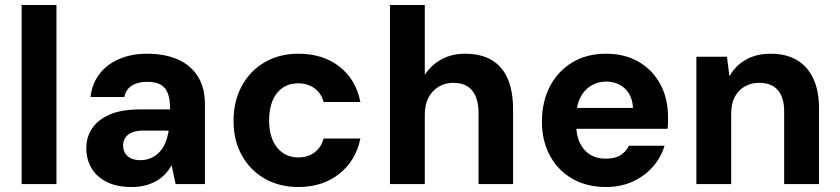

<svg xmlns="http://www.w3.org/2000/svg" viewBox="-20 -740 3378 772"><path d="M67 0V-720H207V0Z M510 12Q449 12 408 -9Q367 -30 347 -65.5Q327 -101 327 -143Q327 -189 350.5 -224Q374 -259 421.5 -279.5Q469 -300 541 -300H664Q664 -338 655.5 -362.5Q647 -387 627 -399Q607 -411 571 -411Q535 -411 510.5 -396Q486 -381 480 -350H344Q350 -403 379.5 -442Q409 -481 458.5 -502.5Q508 -524 571 -524Q644 -524 696 -500.5Q748 -477 776 -432Q804 -387 804 -321V0H686L670 -76Q660 -57 644.5 -40.5Q629 -24 609 -12.5Q589 -1 564.5 5.5Q540 12 510 12ZM544 -96Q569 -96 588.5 -105Q608 -114 622.5 -130Q637 -146 645.5 -167.5Q654 -189 658 -213V-215H557Q529 -215 511 -207.5Q493 -200 484 -186.5Q475 -173 475 -155Q475 -136 484 -122.5Q493 -109 508.5 -102.5Q524 -96 544 -96Z M1180 12Q1103 12 1044 -22Q985 -56 952 -116Q919 -176 919 -253Q919 -333 952 -394Q985 -455 1044 -489.5Q1103 -524 1180 -524Q1278 -524 1344.5 -472.5Q1411 -421 1429 -330H1281Q1272 -365 1244.5 -385Q1217 -405 1179 -405Q1143 -405 1116.5 -387Q1090 -369 1076 -335.5Q1062 -302 1062 -256Q1062 -222 1070 -194.5Q1078 -167 1093.5 -147.5Q1109 -128 1130.5 -117.5Q1152 -107 1179 -107Q1205 -107 1225.5 -116Q1246 -125 1260.5 -142Q1275 -159 1281 -183H1429Q1411 -94 1344 -41Q1277 12 1180 12Z M1548 0V-720H1688V-439Q1713 -478 1754.5 -501Q1796 -524 1850 -524Q1914 -524 1957 -498.5Q2000 -473 2021.5 -423Q2043 -373 2043 -301V0H1904V-288Q1904 -345 1878.5 -376Q1853 -407 1802 -407Q1770 -407 1744 -391.5Q1718 -376 1703 -348Q1688 -320 1688 -280V0Z M2417 12Q2340 12 2282 -21Q2224 -54 2191.5 -113.5Q2159 -173 2159 -251Q2159 -331 2191 -392.5Q2223 -454 2281 -489Q2339 -524 2417 -524Q2493 -524 2549 -491Q2605 -458 2635.5 -400.5Q2666 -343 2666 -270Q2666 -260 2666 -247.5Q2666 -235 2664 -222H2259V-306H2525Q2523 -355 2493 -383.5Q2463 -412 2417 -412Q2384 -412 2356.5 -395.5Q2329 -379 2313 -347Q2297 -315 2297 -266V-236Q2297 -196 2311.5 -165.5Q2326 -135 2352.5 -118.5Q2379 -102 2415 -102Q2453 -102 2475 -116Q2497 -130 2509 -154H2652Q2638 -107 2605 -69.5Q2572 -32 2524 -10Q2476 12 2417 12Z M2780 0V-512H2903L2913 -433Q2936 -475 2978 -499.5Q3020 -524 3079 -524Q3141 -524 3184 -498.5Q3227 -473 3250 -424.5Q3273 -376 3273 -305V0H3133V-293Q3133 -347 3108 -377Q3083 -407 3032 -407Q3001 -407 2975 -392.5Q2949 -378 2934.5 -350.5Q2920 -323 2920 -284V0Z"/></svg>

Font: DM Sans 12pt ExtraBold
Style: Regular
Weight: 800
Version: Version 4.004;gftools[0.9.30]